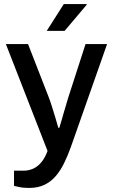

<svg xmlns="http://www.w3.org/2000/svg" viewBox="-20 -743 556 945"><path d="M124 182Q94 182 74 177.5Q54 173 49 172V97H99Q121 97 143.5 87Q166 77 184 55Q202 33 214 0L9 -526H118L220 -264Q227 -246 235.5 -219Q244 -192 252.5 -164Q261 -136 267 -114H272Q277 -129 282.5 -148.5Q288 -168 294 -189Q300 -210 306 -229.5Q312 -249 316 -263L401 -526H507L329 -20Q314 22 296 59Q278 96 254.5 123.5Q231 151 199 166.5Q167 182 124 182ZM210 -591 294 -723H406L407 -720L298 -591Z"/></svg>

Font: Archivo SemiBold Medium
Style: Regular
Weight: 500
Version: Version 2.001